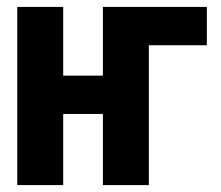

<svg xmlns="http://www.w3.org/2000/svg" viewBox="-20 -536 640 556"><path d="M30 -516H163V-317H278V-516H579V-405H411V0H278V-206H163V0H30Z"/></svg>

Font: Lilex Nerd Font
Style: Bold
Weight: 700
Designer: Mike Abbink, Paul van der Laan, Pieter van Rosmalen, Mikhael Khrustik
Foundry: Mikhael Khrustik
Version: Version 2.400; ttfautohint (v1.8.4.7-5d5b);Nerd Fonts 3.3.0